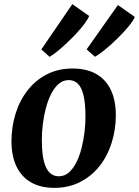

<svg xmlns="http://www.w3.org/2000/svg" viewBox="-20 -896 672 929"><path d="M331 -564.5Q398.5 -564.5 444.8 -538.5Q491 -512.5 515.5 -462.5Q540 -412.5 540.5 -340Q540.5 -269.5 520.5 -205.8Q500.5 -142 462 -93Q423.5 -44 368 -15.5Q312.5 13 243 13Q177.5 13 131 -13.2Q84.5 -39.5 60.2 -89.5Q36 -139.5 35.5 -211Q35.5 -282.5 55.5 -346.5Q75.5 -410.5 114 -459.5Q152.5 -508.5 207.2 -536.5Q262 -564.5 331 -564.5ZM313 -508.5Q285 -508.5 263.8 -490Q242.5 -471.5 227 -440.5Q211.5 -409.5 201.5 -371Q191.5 -332.5 186.8 -292Q182 -251.5 182.5 -214Q183 -151 193 -113.5Q203 -76 221.2 -59.5Q239.5 -43 264 -43Q292 -43 313 -61.2Q334 -79.5 349.5 -110.5Q365 -141.5 374.8 -180Q384.5 -218.5 389.2 -259.2Q394 -300 393.5 -338Q393 -401 383.2 -438.2Q373.5 -475.5 355.8 -492Q338 -508.5 313 -508.5ZM220 -621 180 -657 330 -876 411.5 -818.5Q405 -803 388.8 -781Q372.5 -759 350 -734.8Q327.5 -710.5 303.2 -687.8Q279 -665 257 -647.2Q235 -629.5 220 -621ZM439.5 -621.5 399 -657 550.5 -871.5 632.5 -814Q624 -794 600 -765.5Q576 -737 545.8 -707.5Q515.5 -678 486.8 -654.8Q458 -631.5 439.5 -621.5Z"/></svg>

Font: Merriweather 28pt
Style: Bold Italic
Weight: 700
Italic angle: -7.8°
Version: Version 2.101